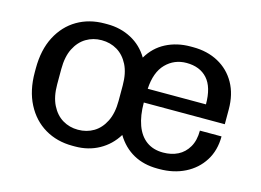

<svg xmlns="http://www.w3.org/2000/svg" viewBox="-77 -658 1096 806"><g transform="rotate(15 471.0 -255.5)"><path d="M289 10Q222 10 169.5 -21Q117 -52 87 -110Q57 -168 57 -247V-264Q57 -345 87 -402.5Q117 -460 169 -490.5Q221 -521 288 -521H300Q357 -521 404 -496Q451 -471 479 -424Q507 -472 554.5 -496.5Q602 -521 661 -521H672Q734 -521 782 -495Q830 -469 857 -421Q884 -373 884 -307V-243H532Q532 -186 547 -145Q562 -104 591.5 -82.5Q621 -61 664 -61Q700 -61 728 -75Q756 -89 773 -118Q790 -147 790 -190H884Q884 -129 855.5 -84Q827 -39 778 -14.5Q729 10 667 10H659Q599 10 554 -15Q509 -40 480 -88Q451 -41 404.5 -15.5Q358 10 301 10ZM294 -61Q332 -61 362 -79Q392 -97 410 -133Q428 -169 428 -222V-289Q428 -343 410 -378.5Q392 -414 362 -432Q332 -450 294 -450Q257 -450 227 -432Q197 -414 179 -378.5Q161 -343 161 -289V-222Q161 -169 179 -133Q197 -97 227 -79Q257 -61 294 -61ZM533 -303H786Q786 -378 753.5 -414Q721 -450 663 -450Q610 -450 573.5 -413Q537 -376 533 -303Z"/></g></svg>

Font: Chivo Medium
Style: Regular
Weight: 400
Version: Version 2.002